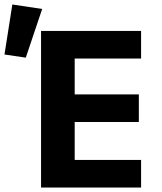

<svg xmlns="http://www.w3.org/2000/svg" viewBox="-103 -836 723 856"><path d="M80 0V-698H526V-575H230V-415H516V-292H230V-123H526V0ZM-83 -593 -48 -816 85 -796 12 -579Z"/></svg>

Font: iA Writer Duo V
Style: Regular
Weight: 400
Designer: Mike Abbink, Paul van der Laan, Pieter van Rosmalen, Oliver Reichenstein
Foundry: Information Architects Inc.
Version: Version 2.000